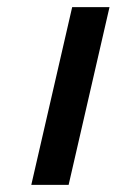

<svg xmlns="http://www.w3.org/2000/svg" viewBox="-20 -520 328 540"><path d="M173 0 288 -500H183L68 0Z"/></svg>

Font: Perun Medium Italic
Style: Regular
Weight: 500
Italic angle: -12°
Foundry: Copyright (c) Stefan Peev, Context Ltd, 2016
Version: Version 1.026